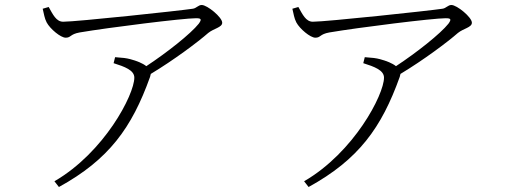

<svg xmlns="http://www.w3.org/2000/svg" viewBox="-20 -713 2040 769"><path d="M435 -460C479 -446 518 -432 518 -402C518 -334 398 -103 198 13L216 36C416 -74 508 -201 581 -405L584 -417C677 -473 773 -545 814 -581C836 -599 870 -603 870 -622C870 -644 810 -693 788 -693C774 -693 767 -680 752 -678C700 -670 286 -626 233 -626C205 -626 192 -655 175 -685L151 -678C156 -658 158 -640 167 -623C181 -597 223 -562 243 -562C265 -562 260 -576 299 -583C417 -603 714 -640 765 -640C786 -640 789 -636 776 -618C744 -578 651 -504 566 -448C551 -460 528 -469 502 -476C487 -480 472 -482 441 -484Z M1435 -460C1479 -446 1518 -432 1518 -402C1518 -334 1398 -103 1198 13L1216 36C1416 -74 1508 -201 1581 -405L1584 -417C1677 -473 1773 -545 1814 -581C1836 -599 1870 -603 1870 -622C1870 -644 1810 -693 1788 -693C1774 -693 1767 -680 1752 -678C1700 -670 1286 -626 1233 -626C1205 -626 1192 -655 1175 -685L1151 -678C1156 -658 1158 -640 1167 -623C1181 -597 1223 -562 1243 -562C1265 -562 1260 -576 1299 -583C1417 -603 1714 -640 1765 -640C1786 -640 1789 -636 1776 -618C1744 -578 1651 -504 1566 -448C1551 -460 1528 -469 1502 -476C1487 -480 1472 -482 1441 -484Z"/></svg>

Font: Noto Serif CJK HK ExtraLight
Style: Regular
Weight: 200
Designer: Ryoko NISHIZUKA 西塚涼子 (kana & ideographs); Frank Grießhammer (Latin, Greek & Cyrillic); Wenlong ZHANG 张文龙 (bopomofo); San
Foundry: Adobe
Version: Version 2.001;hotconv 1.1.0;makeotfexe 2.6.0